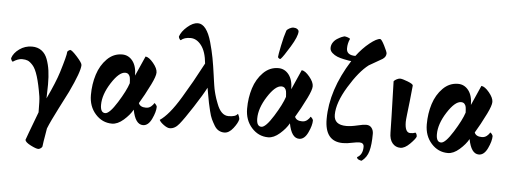

<svg xmlns="http://www.w3.org/2000/svg" viewBox="-56 -863 3261 1233"><g transform="rotate(5 1575.0 -246.5)"><path d="M0 -352.5Q10.7 -386.7 46.9 -412.6Q83 -438.5 127.9 -438.5Q164.1 -438.5 189.5 -419.9Q214.8 -401.4 227.5 -367.2Q240.2 -333 245.6 -294.4Q251 -255.9 251 -205.1Q251 -197.3 250 -157.2Q249 -117.2 249 -115.2Q300.8 -224.6 321.3 -291Q355.5 -402.3 355.5 -423.8Q355.5 -427.7 363.3 -433.1Q371.1 -438.5 373 -438.5Q384.8 -438.5 419.4 -399.9Q454.1 -361.3 454.1 -347.7Q454.1 -305.7 389.6 -169.9Q377 -144.5 332.5 -58.1Q288.1 28.3 268.6 77.1Q267.6 87.9 260.7 125Q253.9 162.1 250 195.3Q248 201.2 239.7 207Q231.4 212.9 224.6 212.9Q210 212.9 175.3 195.3Q140.6 177.7 137.7 162.1Q139.6 154.3 206.1 -21.5Q206.1 -100.6 202.1 -124Q189.5 -202.1 174.3 -251Q159.2 -299.8 140.6 -320.3Q122.1 -340.8 107.4 -346.7Q92.8 -352.5 71.3 -352.5Q44.9 -352.5 12.7 -331.1Q8.8 -331.1 4.4 -339.4Q0 -347.7 0 -352.5Z M842.8 -136.7Q852.5 -111.3 890.6 -111.3Q909.2 -111.3 922.9 -122.6Q936.5 -133.8 941.4 -145.5Q947.3 -143.6 953.1 -135.3Q959 -127 959 -123Q959 -90.8 937 -44.4Q915 2 880.9 2Q831.1 2 813.5 -91.8Q793.9 -56.6 755.9 -23.4Q717.8 9.8 681.6 9.8Q619.1 9.8 575.2 -39.1Q531.2 -87.9 531.2 -162.1Q531.2 -232.4 550.8 -293.9Q570.3 -355.5 611.8 -397Q653.3 -438.5 709 -438.5Q750 -438.5 776.4 -404.8Q802.7 -371.1 802.7 -310.5Q855.5 -428.7 859.4 -438.5Q881.8 -436.5 910.2 -402.3Q938.5 -368.2 938.5 -341.8Q938.5 -318.4 912.1 -264.6Q875 -189.5 842.8 -136.7ZM738.3 -323.2Q699.2 -323.2 650.4 -247.1Q601.6 -170.9 601.6 -104.5Q601.6 -53.7 632.8 -53.7Q660.2 -53.7 709 -131.8Q757.8 -210 773.4 -258.8Q772.5 -283.2 770.5 -294.4Q768.6 -305.7 760.7 -314.5Q752.9 -323.2 738.3 -323.2Z M1075.2 -562.5Q1071.3 -562.5 1066.4 -570.8Q1061.5 -579.1 1061.5 -585Q1072.3 -618.2 1108.4 -649.4Q1144.5 -680.7 1175.8 -680.7Q1204.1 -680.7 1226.6 -651.4Q1249 -622.1 1264.2 -567.9Q1279.3 -513.7 1288.1 -467.3Q1296.9 -420.9 1305.7 -356.4Q1308.6 -336.9 1310.5 -321.8Q1312.5 -306.6 1314.9 -292.5Q1317.4 -278.3 1318.8 -270Q1320.3 -261.7 1323.2 -250.5Q1326.2 -239.3 1327.1 -235.4Q1328.1 -231.4 1331.5 -220.7Q1335 -210 1335.4 -208Q1335.9 -206.1 1340.8 -193.4Q1345.7 -180.7 1346.7 -177.7Q1374 -103.5 1422.9 -103.5Q1469.7 -103.5 1481.4 -123Q1484.4 -123 1489.3 -109.4Q1494.1 -95.7 1494.1 -89.8Q1489.3 -65.4 1462.4 -30.8Q1435.5 3.9 1405.3 3.9Q1385.7 3.9 1369.1 -5.4Q1352.5 -14.6 1340.3 -35.2Q1328.1 -55.7 1319.3 -74.2Q1310.5 -92.8 1302.7 -125.5Q1294.9 -158.2 1291 -176.3Q1287.1 -194.3 1281.2 -229.5Q1275.4 -264.6 1273.4 -273.4Q1250 -227.5 1195.8 -144Q1141.6 -60.5 1114.3 -27.3Q1086.9 6.8 1053.7 6.8Q1038.1 6.8 1015.1 -9.8Q992.2 -26.4 985.4 -41Q1013.7 -59.6 1046.4 -98.6Q1079.1 -137.7 1116.7 -200.2Q1154.3 -262.7 1179.2 -307.1Q1204.1 -351.6 1244.1 -426.8Q1237.3 -502.9 1207 -542.5Q1176.8 -582 1136.7 -582Q1096.7 -582 1075.2 -562.5Z M1790 -706.1Q1804.7 -706.1 1814.5 -699.2Q1824.2 -692.4 1824.2 -683.6Q1824.2 -652.3 1782.7 -584Q1741.2 -515.6 1725.6 -500Q1723.6 -498 1720.7 -498Q1717.8 -498 1712.4 -502Q1707 -505.9 1707 -509.8Q1707 -520.5 1719.7 -583Q1732.4 -645.5 1745.1 -681.6Q1748 -689.5 1762.7 -697.8Q1777.3 -706.1 1790 -706.1ZM1849.6 -136.7Q1859.4 -111.3 1897.5 -111.3Q1916 -111.3 1929.7 -122.6Q1943.4 -133.8 1948.2 -145.5Q1954.1 -143.6 1960 -135.3Q1965.8 -127 1965.8 -123Q1965.8 -90.8 1943.8 -44.4Q1921.9 2 1887.7 2Q1837.9 2 1820.3 -91.8Q1800.8 -56.6 1762.7 -23.4Q1724.6 9.8 1688.5 9.8Q1626 9.8 1582 -39.1Q1538.1 -87.9 1538.1 -162.1Q1538.1 -232.4 1557.6 -293.9Q1577.1 -355.5 1618.7 -397Q1660.2 -438.5 1715.8 -438.5Q1756.8 -438.5 1783.2 -404.8Q1809.6 -371.1 1809.6 -310.5Q1862.3 -428.7 1866.2 -438.5Q1888.7 -436.5 1917 -402.3Q1945.3 -368.2 1945.3 -341.8Q1945.3 -318.4 1918.9 -264.6Q1881.8 -189.5 1849.6 -136.7ZM1745.1 -323.2Q1706.1 -323.2 1657.2 -247.1Q1608.4 -170.9 1608.4 -104.5Q1608.4 -53.7 1639.6 -53.7Q1667 -53.7 1715.8 -131.8Q1764.6 -210 1780.3 -258.8Q1779.3 -283.2 1777.3 -294.4Q1775.4 -305.7 1767.6 -314.5Q1759.8 -323.2 1745.1 -323.2Z M2299.8 107.4Q2293 107.4 2281.2 102.5Q2269.5 97.7 2268.6 86.9Q2304.7 68.4 2304.7 17.6Q2304.7 -8.8 2274.4 -8.8Q2261.7 -8.8 2227.5 -2Q2197.3 4.9 2169.9 4.9Q2052.7 4.9 2052.7 -140.6Q2052.7 -326.2 2177.7 -524.4Q2171.9 -524.4 2162.6 -525.9Q2153.3 -527.3 2129.4 -532.2Q2105.5 -537.1 2086.9 -544.4Q2068.4 -551.8 2053.2 -565.4Q2038.1 -579.1 2038.1 -596.7Q2038.1 -616.2 2048.8 -632.3Q2059.6 -648.4 2075.7 -658.2Q2091.8 -668 2102.1 -672.4Q2112.3 -676.8 2120.1 -678.7Q2128.9 -678.7 2143.1 -673.8Q2157.2 -668.9 2157.2 -665Q2143.6 -635.7 2143.6 -603.5Q2143.6 -559.6 2201.2 -559.6Q2240.2 -611.3 2284.2 -646.5Q2328.1 -681.6 2350.6 -681.6Q2359.4 -681.6 2379.4 -642.1Q2399.4 -602.5 2399.4 -592.8Q2399.4 -570.3 2377 -555.7Q2371.1 -551.8 2292 -506.8Q2231.4 -460.9 2167 -355Q2102.5 -249 2102.5 -171.9Q2102.5 -106.4 2182.6 -106.4Q2212.9 -106.4 2253.9 -116.2Q2289.1 -125 2310.5 -125Q2332 -125 2344.2 -109.4Q2356.4 -93.8 2356.4 -71.3Q2356.4 -1 2344.7 41Q2333 83 2299.8 107.4Z M2540 2.9Q2508.8 2.9 2488.8 -21Q2468.8 -44.9 2468.8 -88.9Q2468.8 -128.9 2460 -418.9Q2465.8 -426.8 2478.5 -433.1Q2491.2 -439.5 2500 -439.5Q2514.6 -439.5 2549.8 -425.8Q2585 -412.1 2585 -402.3Q2581.1 -355.5 2574.7 -301.3Q2568.4 -247.1 2564.5 -212.4Q2560.5 -177.7 2560.5 -166Q2560.5 -96.7 2595.7 -96.7Q2615.2 -96.7 2628.9 -102.5Q2638.7 -94.7 2638.7 -77.1Q2632.8 -61.5 2600.6 -29.3Q2568.4 2.9 2540 2.9Z M3007.8 -136.7Q3017.6 -111.3 3055.7 -111.3Q3074.2 -111.3 3087.9 -122.6Q3101.6 -133.8 3106.4 -145.5Q3112.3 -143.6 3118.2 -135.3Q3124 -127 3124 -123Q3124 -90.8 3102.1 -44.4Q3080.1 2 3045.9 2Q2996.1 2 2978.5 -91.8Q2959 -56.6 2920.9 -23.4Q2882.8 9.8 2846.7 9.8Q2784.2 9.8 2740.2 -39.1Q2696.3 -87.9 2696.3 -162.1Q2696.3 -232.4 2715.8 -293.9Q2735.4 -355.5 2776.9 -397Q2818.4 -438.5 2874 -438.5Q2915 -438.5 2941.4 -404.8Q2967.8 -371.1 2967.8 -310.5Q3020.5 -428.7 3024.4 -438.5Q3046.9 -436.5 3075.2 -402.3Q3103.5 -368.2 3103.5 -341.8Q3103.5 -318.4 3077.1 -264.6Q3040 -189.5 3007.8 -136.7ZM2903.3 -323.2Q2864.3 -323.2 2815.4 -247.1Q2766.6 -170.9 2766.6 -104.5Q2766.6 -53.7 2797.9 -53.7Q2825.2 -53.7 2874 -131.8Q2922.9 -210 2938.5 -258.8Q2937.5 -283.2 2935.5 -294.4Q2933.6 -305.7 2925.8 -314.5Q2918 -323.2 2903.3 -323.2Z"/></g></svg>

Font: Crimson
Style: Bold
Weight: 700
Version: Version 0.8 ; ttfautohint (v1.00) -l 8 -r 50 -G 200 -x 14 -D